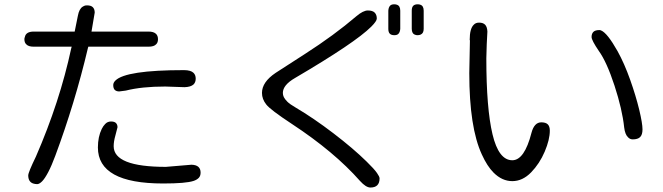

<svg xmlns="http://www.w3.org/2000/svg" viewBox="-20 -798 3040 880"><path d="M384.8 -584H660.2Q685.5 -584 695.3 -594.7Q704.1 -602.5 704.1 -618.2Q704.1 -633.8 695.3 -642.6Q684.6 -653.3 660.2 -653.3H399.4L414.1 -740.2Q414.1 -755.9 405.8 -764.6Q397.5 -773.4 378.9 -773.4Q370.1 -773.4 365.7 -771Q361.3 -768.6 359.4 -767.6Q342.8 -757.8 336.9 -725.6L322.3 -653.3H134.8Q98.6 -653.3 93.8 -627.9Q91.8 -624 91.8 -618.2Q91.8 -602.5 100.6 -594.7Q110.4 -584 134.8 -584H308.6L306.6 -577.1Q253.9 -331.1 144.5 -80.1Q144.5 -80.1 144.5 -80.1Q109.4 -7.8 109.4 5.9Q109.4 35.2 131.8 43Q140.6 45.9 150.4 45.9Q160.2 45.9 172.9 33.2Q185.5 20.5 201.2 -9.3Q216.8 -39.1 233.4 -84Q323.2 -325.2 382.8 -577.1Q382.8 -577.1 384.8 -584ZM867.2 -463.9Q854.5 -476.6 823.2 -476.6Q556.6 -476.6 508.8 -428.7Q499 -418.9 499 -408.2Q499 -392.6 506.3 -385.7Q513.7 -378.9 526.4 -378.9L556.6 -382.8Q629.9 -401.4 737.3 -401.4L826.2 -398.4Q854.5 -399.4 867.2 -411.1Q877 -420.9 877 -437.5Q877 -454.1 867.2 -463.9ZM740.2 -33.2Q501 -33.2 501 -127.9Q501 -149.4 508.8 -176.8L518.6 -214.8Q518.6 -226.6 511.7 -233.9Q504.9 -241.2 488.8 -241.2Q472.7 -241.2 461.9 -229.5Q453.1 -220.7 446.3 -207Q428.7 -170.9 428.7 -122.1Q428.7 43 727.5 43Q832 43 867.2 31.2Q881.8 26.4 890.6 17.6Q899.4 8.8 899.4 -6.8Q899.4 -42 857.4 -43Z M1787.1 -778.3Q1773.4 -778.3 1767.6 -771.5Q1760.7 -763.7 1759.8 -749V-666Q1759.8 -650.4 1766.6 -643.6Q1773.4 -636.7 1787.1 -636.7Q1800.8 -636.7 1806.6 -643.6Q1813.5 -651.4 1814.5 -666V-749Q1814.5 -771.5 1798.8 -776.4Q1793.9 -778.3 1787.1 -778.3ZM1894.5 -778.3Q1880.9 -778.3 1874 -771.5Q1867.2 -764.6 1867.2 -749V-666Q1867.2 -643.6 1882.8 -638.7Q1887.7 -636.7 1892.6 -636.7Q1897.5 -636.7 1899.9 -637.2Q1902.3 -637.7 1904.3 -638.2Q1906.2 -638.7 1908.2 -639.6Q1921.9 -645.5 1921.9 -666V-749Q1921.9 -771.5 1906.2 -776.4Q1901.4 -778.3 1894.5 -778.3ZM1707 -712.9Q1707 -730.5 1697.3 -740.2Q1687.5 -750 1666 -750Q1644.5 -750 1613.3 -723.6Q1511.7 -636.7 1377.9 -550.8L1243.2 -463.9Q1180.7 -421.9 1180.7 -372.1Q1180.7 -343.8 1200.2 -319.3Q1218.8 -294.9 1318.4 -229.5Q1511.7 -102.5 1629.9 31.2Q1657.2 61.5 1677.7 61.5Q1719.7 61.5 1719.7 19.5Q1719.7 11.7 1708 -4.9Q1695.3 -23.4 1660.2 -57.6Q1599.6 -117.2 1508.3 -187Q1417 -256.8 1334 -305.7Q1308.6 -320.3 1296.9 -332Q1285.2 -343.8 1280.8 -353Q1276.4 -362.3 1276.4 -372.1Q1276.4 -408.2 1332 -440.4Q1608.4 -602.5 1681.6 -675.8Q1707 -701.2 1707 -712.9Z M2500 -199.2Q2500 -218.8 2490.7 -228Q2481.4 -237.3 2460.9 -237.3Q2428.7 -237.3 2416 -189.5Q2383.8 -63.5 2328.1 -63.5Q2265.6 -63.5 2237.3 -182.6Q2209 -301.8 2209 -530.3L2210.9 -595.7L2213.9 -653.3Q2212.9 -674.8 2203.6 -684.6Q2194.3 -694.3 2175.8 -694.3Q2160.2 -694.3 2151.4 -684.6Q2132.8 -667 2132.8 -615.2Q2132.8 -614.3 2133.8 -612.3L2130.9 -462.9Q2130.9 -213.9 2188.5 -89.8Q2212.9 -36.1 2242.2 -6.8Q2281.2 32.2 2328.1 32.2Q2375 32.2 2414.1 -7.8Q2453.1 -47.9 2476.6 -103Q2500 -158.2 2500 -199.2ZM2727.5 -660.2Q2708 -660.2 2699.7 -651.9Q2691.4 -643.6 2691.4 -628.4Q2691.4 -613.3 2724.6 -564.5Q2760.7 -514.6 2796.4 -405.8Q2832 -296.9 2840.8 -213.9Q2844.7 -181.6 2858.4 -168.9Q2867.2 -159.2 2879.9 -159.2Q2903.3 -159.2 2914.1 -169.9Q2924.8 -180.7 2924.8 -205.1Q2924.8 -232.4 2909.7 -295.4Q2894.5 -358.4 2868.2 -432.6Q2841.8 -506.8 2810.5 -563.5Q2763.7 -646.5 2735.4 -658.2Q2731.4 -660.2 2727.5 -660.2Z"/></svg>

Font: FakePearl
Style: Light
Weight: 350
Version: Version 1.2